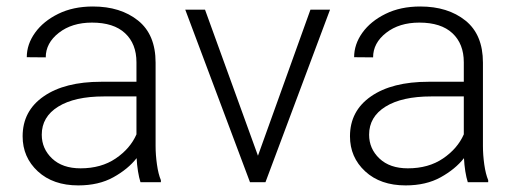

<svg xmlns="http://www.w3.org/2000/svg" viewBox="-20 -558 1579 588"><path d="M410.2 0Q405.8 -13.7 402.6 -33.4Q399.4 -53.2 398.4 -73.7Q372.1 -40 327.1 -15.1Q282.2 9.8 219.7 9.8Q142.6 9.8 95.9 -33.2Q49.3 -76.2 49.3 -140.6Q49.3 -218.3 113.8 -262.9Q178.2 -307.6 290 -307.6H397.9V-367.2Q397.9 -423.8 363 -456.3Q328.1 -488.8 261.7 -488.8Q200.2 -488.8 160.2 -457.5Q120.1 -426.3 120.1 -382.3L62 -382.8Q62 -422.4 87.4 -457.8Q112.8 -493.2 158.4 -515.6Q204.1 -538.1 264.6 -538.1Q349.1 -538.1 402.8 -495.1Q456.5 -452.1 456.5 -366.2V-110.8Q456.5 -83.5 460.7 -54.2Q464.8 -24.9 472.7 -6.3V0ZM226.6 -42.5Q290 -42.5 334.5 -72.8Q378.9 -103 397.9 -146.5V-262.7H298.3Q208.5 -262.7 158.2 -231.4Q107.9 -200.2 107.9 -145.5Q107.9 -102.5 139.6 -72.5Q171.4 -42.5 226.6 -42.5Z M607.9 -528.3 770 -81.1 930.7 -528.3H990.7L793 0H745.6L547.4 -528.3Z M1412.6 0Q1408.2 -13.7 1405 -33.4Q1401.9 -53.2 1400.9 -73.7Q1374.5 -40 1329.6 -15.1Q1284.7 9.8 1222.2 9.8Q1145 9.8 1098.4 -33.2Q1051.8 -76.2 1051.8 -140.6Q1051.8 -218.3 1116.2 -262.9Q1180.7 -307.6 1292.5 -307.6H1400.4V-367.2Q1400.4 -423.8 1365.5 -456.3Q1330.6 -488.8 1264.2 -488.8Q1202.6 -488.8 1162.6 -457.5Q1122.6 -426.3 1122.6 -382.3L1064.5 -382.8Q1064.5 -422.4 1089.8 -457.8Q1115.2 -493.2 1160.9 -515.6Q1206.5 -538.1 1267.1 -538.1Q1351.6 -538.1 1405.3 -495.1Q1459 -452.1 1459 -366.2V-110.8Q1459 -83.5 1463.1 -54.2Q1467.3 -24.9 1475.1 -6.3V0ZM1229 -42.5Q1292.5 -42.5 1336.9 -72.8Q1381.3 -103 1400.4 -146.5V-262.7H1300.8Q1210.9 -262.7 1160.6 -231.4Q1110.4 -200.2 1110.4 -145.5Q1110.4 -102.5 1142.1 -72.5Q1173.8 -42.5 1229 -42.5Z"/></svg>

Font: Vazirmatn RD UI FD ExtraLight
Style: Regular
Weight: 200
Designer: Saber Rastikerdar
Foundry: Saber Rastikerdar
Version: Version 33.003